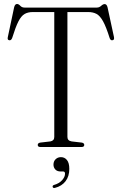

<svg xmlns="http://www.w3.org/2000/svg" viewBox="-20 -738 611 964"><path d="M103 -700H466.5Q478.5 -700 488 -708.8Q497.5 -717.5 505.5 -717.5Q516 -717.5 520 -701L552 -553Q555.5 -537.5 545 -536Q535 -534 530.5 -547Q513 -603 497.5 -631Q482 -659 464.5 -668.2Q447 -677.5 423 -677.5H318.5V-50.5Q318.5 -31.5 339.5 -28L391 -22Q403 -19.5 403 -10.5Q403 0 390 0H182Q169.5 0 169.5 -10.5Q169.5 -19.5 181.5 -22L233 -28Q252.5 -31.5 252.5 -50.5V-677.5H144.5Q120.5 -677.5 103.5 -667.8Q86.5 -658 72.2 -630Q58 -602 41 -547Q36 -534 26 -536Q15.5 -537.5 19.5 -553L51 -701.5Q55 -718 65.5 -718Q73.5 -718 81.8 -709Q90 -700 103 -700ZM285 123Q267 123 257.8 113Q248.5 103 248.5 88.5Q248.5 72 259.2 61.5Q270 51 286 51Q304.5 51 316.2 65.5Q328 80 328 110Q328 147.5 309 172Q290 196.5 257 205Q247 208 244.5 201Q242.5 193 251.5 190.5Q277.5 183 292 166.5Q306.5 150 306.5 134Q306.5 123 297 123Z"/></svg>

Font: Fraunces 144pt Soft Light
Style: Regular
Weight: 300
Version: Version 1.000;[0bf87f6ff]